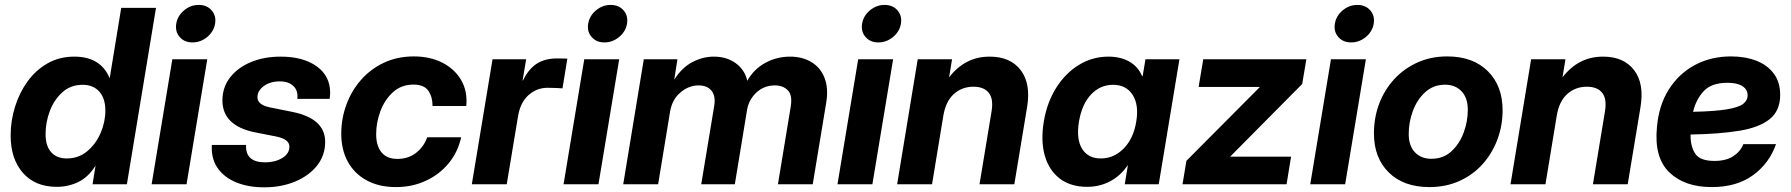

<svg xmlns="http://www.w3.org/2000/svg" viewBox="-20 -760 7387 792"><path d="M214.4 10.7Q125 10.7 74.5 -46.9Q23.9 -104.5 23.9 -201.2Q23.9 -261.7 42 -319.8Q60.1 -377.9 94 -424.6Q127.9 -471.2 176.5 -498.8Q225.1 -526.4 286.6 -526.4Q395 -526.4 432.1 -438H432.6L480 -727.5H623.5L503.4 0H361.8L374 -75.7H373.5Q344.2 -29.3 303.2 -9.3Q262.2 10.7 214.4 10.7ZM255.4 -106.4Q304.2 -106.4 339.8 -136.2Q375.5 -166 395 -211.4Q414.6 -256.8 414.6 -304.2Q414.6 -354 389.6 -382.1Q364.7 -410.2 320.8 -410.2Q271.5 -410.2 237.3 -379.4Q203.1 -348.6 185.5 -302Q168 -255.4 168 -207Q168 -158.2 190.9 -132.3Q213.9 -106.4 255.4 -106.4Z M605.5 0 690.9 -515.6H835L749.5 0ZM773.9 -585Q740.7 -585 721.2 -607.4Q701.7 -629.9 707 -662.1Q712.4 -694.8 739.3 -717.3Q766.1 -739.7 799.8 -739.7Q833.5 -739.7 853 -717.3Q872.6 -694.8 867.2 -662.1Q861.8 -629.9 834.7 -607.4Q807.6 -585 773.9 -585Z M1069.8 12.7Q1006.3 12.7 957.8 -6.3Q909.2 -25.4 881.3 -61.8Q853.5 -98.1 853.5 -149.9Q853.5 -152.8 853.5 -155.8Q853.5 -158.7 854 -162.1H995.1Q991.2 -90.3 1074.2 -90.3Q1114.7 -90.3 1144.3 -108.2Q1173.8 -126 1173.8 -155.3Q1173.8 -185.5 1120.1 -196.8L1032.7 -213.9Q897.5 -241.2 897.5 -345.7Q897.5 -399.9 929.2 -440.7Q960.9 -481.4 1015.1 -503.9Q1069.3 -526.4 1137.7 -526.4Q1230.5 -526.4 1286.1 -486.6Q1341.8 -446.8 1341.8 -377.9Q1341.8 -365.7 1339.8 -352.1H1206.5Q1210.4 -385.7 1190.4 -405Q1170.4 -424.3 1134.3 -424.3Q1094.2 -424.3 1068.1 -405Q1042 -385.7 1042 -358.9Q1042 -328.1 1091.8 -317.4L1186.5 -298.3Q1321.3 -271 1321.3 -174.8Q1321.3 -119.1 1287.8 -76.9Q1254.4 -34.7 1197.3 -11Q1140.1 12.7 1069.8 12.7Z M1613.3 11.7Q1543.9 11.7 1493.2 -15.6Q1442.4 -43 1415 -92.5Q1387.7 -142.1 1387.7 -208.5Q1387.7 -270.5 1408.7 -327.9Q1429.7 -385.3 1469 -430.2Q1508.3 -475.1 1563.5 -501.2Q1618.7 -527.3 1687.5 -527.3Q1753.4 -527.3 1804.2 -501.7Q1855 -476.1 1882.1 -429.9Q1909.2 -383.8 1903.3 -322.8H1764.2Q1764.6 -359.4 1747.1 -385.3Q1729.5 -411.1 1685.5 -411.1Q1636.2 -411.1 1601.8 -380.4Q1567.4 -349.6 1549.6 -302.5Q1531.7 -255.4 1531.7 -206.5Q1531.7 -158.2 1554 -131.3Q1576.2 -104.5 1619.1 -104.5Q1664.6 -104.5 1696.8 -129.9Q1729 -155.3 1742.2 -193.8H1882.3Q1869.1 -133.3 1831.1 -86.9Q1793 -40.5 1736.8 -14.4Q1680.7 11.7 1613.3 11.7Z M1926.3 0 2011.7 -515.6H2150.4L2135.7 -427.7H2137.2Q2159.2 -474.1 2193.1 -496.6Q2227.1 -519 2278.3 -519Q2291 -519 2301.5 -518.6Q2312 -518.1 2320.3 -518.1L2300.3 -395.5Q2292.5 -396 2274.7 -397Q2256.8 -397.9 2238.8 -397.9Q2194.3 -397.9 2160.2 -367.7Q2126 -337.4 2116.7 -279.3L2070.3 0Z M2304.7 0 2390.1 -515.6H2534.2L2448.7 0ZM2473.1 -585Q2439.9 -585 2420.4 -607.4Q2400.9 -629.9 2406.2 -662.1Q2411.6 -694.8 2438.5 -717.3Q2465.3 -739.7 2499 -739.7Q2532.7 -739.7 2552.2 -717.3Q2571.8 -694.8 2566.4 -662.1Q2561 -629.9 2533.9 -607.4Q2506.8 -585 2473.1 -585Z M2550.8 0 2635.7 -515.6H2774.4L2761.2 -431.2Q2792.5 -481 2835.7 -503.7Q2878.9 -526.4 2924.8 -526.4Q2977.5 -526.4 3014.9 -499.3Q3052.2 -472.2 3062.5 -426.8Q3089.8 -475.1 3137 -500.7Q3184.1 -526.4 3238.8 -526.4Q3290 -526.4 3327.4 -503.7Q3364.7 -481 3381.3 -438.5Q3397.9 -396 3388.2 -336.9L3332.5 0H3189L3241.7 -319.8Q3249.5 -366.7 3230 -387.2Q3210.4 -407.7 3176.8 -407.7Q3131.8 -407.7 3100.3 -378.4Q3068.8 -349.1 3061.5 -306.2L3011.2 0H2872.6L2926.3 -324.2Q2932.6 -364.3 2914.8 -386Q2897 -407.7 2861.8 -407.7Q2820.8 -407.7 2786.6 -378.4Q2752.4 -349.1 2744.1 -299.8L2694.8 0Z M3434.6 0 3520 -515.6H3664.1L3578.6 0ZM3603 -585Q3569.8 -585 3550.3 -607.4Q3530.8 -629.9 3536.1 -662.1Q3541.5 -694.8 3568.4 -717.3Q3595.2 -739.7 3628.9 -739.7Q3662.6 -739.7 3682.1 -717.3Q3701.7 -694.8 3696.3 -662.1Q3690.9 -629.9 3663.8 -607.4Q3636.7 -585 3603 -585Z M3871.1 -281.7 3824.7 0H3680.7L3765.6 -515.6H3907.2L3895 -440.9Q3927.2 -482.9 3968.8 -504.6Q4010.3 -526.4 4062.5 -526.4Q4147.5 -526.4 4190.2 -470.9Q4232.9 -415.5 4216.8 -318.4L4164.1 0H4020.5L4070.3 -301.3Q4078.6 -353 4058.3 -377.7Q4038.1 -402.3 3995.6 -402.3Q3948.2 -402.3 3914.6 -372.1Q3880.9 -341.8 3871.1 -281.7Z M4464.4 10.7Q4397 10.7 4352.3 -22.9Q4307.6 -56.6 4290 -117.2Q4272.5 -177.7 4285.6 -258.3Q4298.8 -337.4 4336.9 -397.9Q4375 -458.5 4430.7 -492.4Q4486.3 -526.4 4552.2 -526.4Q4602.1 -526.4 4638.2 -506.1Q4674.3 -485.8 4691.4 -445.8H4693.4L4705.1 -515.6H4845.2L4759.8 0H4619.6L4632.3 -77.1H4630.9Q4601.1 -33.7 4558.1 -11.5Q4515.1 10.7 4464.4 10.7ZM4521 -106.4Q4575.2 -106.4 4615.5 -147.7Q4655.8 -189 4667 -258.3Q4678.7 -327.1 4652.1 -368.7Q4625.5 -410.2 4571.3 -410.2Q4518.6 -410.2 4480.7 -370.4Q4442.9 -330.6 4430.7 -258.3Q4418.9 -186 4443.6 -146.2Q4468.3 -106.4 4521 -106.4Z M4857.9 0 4874 -96.7 5175.8 -399.9 5176.3 -401.4H4924.3L4943.4 -515.6H5368.7L5351.6 -413.6L5055.7 -115.2L5055.2 -113.8H5305.7L5287.1 0Z M5384.8 0 5470.2 -515.6H5614.3L5528.8 0ZM5553.2 -585Q5520 -585 5500.5 -607.4Q5481 -629.9 5486.3 -662.1Q5491.7 -694.8 5518.6 -717.3Q5545.4 -739.7 5579.1 -739.7Q5612.8 -739.7 5632.3 -717.3Q5651.9 -694.8 5646.5 -662.1Q5641.1 -629.9 5614 -607.4Q5586.9 -585 5553.2 -585Z M5876 11.7Q5770 11.7 5708.7 -48.6Q5647.5 -108.9 5647.5 -209.5Q5647.5 -274.9 5669.2 -332.3Q5690.9 -389.6 5731.4 -433.6Q5772 -477.5 5827.4 -502.4Q5882.8 -527.3 5949.7 -527.3Q6055.7 -527.3 6116.9 -466.8Q6178.2 -406.2 6178.2 -305.2Q6178.2 -242.2 6157 -185.1Q6135.7 -127.9 6096.2 -83.5Q6056.6 -39.1 6000.7 -13.7Q5944.8 11.7 5876 11.7ZM5884.3 -105Q5933.6 -105 5967 -135.7Q6000.5 -166.5 6017.6 -212.9Q6034.7 -259.3 6034.7 -306.6Q6034.7 -356.4 6008.8 -383.5Q5982.9 -410.6 5941.4 -410.6Q5893.1 -410.6 5859.4 -380.1Q5825.7 -349.6 5808.3 -303Q5791 -256.3 5791 -208Q5791 -158.2 5816.7 -131.6Q5842.3 -105 5884.3 -105Z M6401.4 -281.7 6355 0H6210.9L6295.9 -515.6H6437.5L6425.3 -440.9Q6457.5 -482.9 6499 -504.6Q6540.5 -526.4 6592.8 -526.4Q6677.7 -526.4 6720.5 -470.9Q6763.2 -415.5 6747.1 -318.4L6694.3 0H6550.8L6600.6 -301.3Q6608.9 -353 6588.6 -377.7Q6568.4 -402.3 6525.9 -402.3Q6478.5 -402.3 6444.8 -372.1Q6411.1 -341.8 6401.4 -281.7Z M7041 11.7Q6928.7 11.7 6865.7 -49.3Q6802.7 -110.4 6814.9 -235.4Q6822.3 -324.7 6863.5 -390.4Q6904.8 -456.1 6971.2 -491.7Q7037.6 -527.3 7120.6 -527.3Q7178.2 -527.3 7224.1 -509.8Q7270 -492.2 7296.6 -456.8Q7323.2 -421.4 7323.2 -368.7Q7323.2 -303.2 7280 -268.6Q7236.8 -233.9 7154.1 -220.5Q7071.3 -207 6953.6 -205.1Q6952.6 -157.7 6972.2 -127Q6991.7 -96.2 7052.2 -96.2Q7099.6 -96.2 7129.4 -115.5Q7159.2 -134.8 7171.4 -165.5H7306.2Q7278.3 -85.9 7210.9 -37.1Q7143.6 11.7 7041 11.7ZM6963.9 -298.8Q7055.2 -300.8 7104 -309.1Q7152.8 -317.4 7170.9 -331.8Q7189 -346.2 7189 -366.7Q7189 -390.6 7167.7 -404.5Q7146.5 -418.5 7106 -418.5Q7039.1 -418.5 7007.3 -383.5Q6975.6 -348.6 6963.9 -298.8Z"/></svg>

Font: Inter Display
Style: Bold Italic
Weight: 700
Italic angle: -9.39999°
Designer: Rasmus Andersson
Foundry: rsms
Version: Version 4.000;git-a52131595